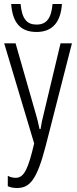

<svg xmlns="http://www.w3.org/2000/svg" viewBox="-20 -931 387 961"><path d="M290 -911H243C237 -841 214 -808 163 -808C114 -808 90 -837 83 -911H36C43 -814 85 -771 163 -771C242 -771 284 -820 290 -911ZM340 -714H283L198 -358C192 -334 187 -313 183 -285H178C170 -322 165 -342 160 -358L58 -714H1L151 -213C122 -90 102 -41 59 -41C45 -41 32 -44 19 -51V1C32 7 47 10 65 10C130 10 165 -32 209 -202Z"/></svg>

Font: Noto Sans Display Condensed Light
Style: Regular
Weight: 300
Width: 3
Designer: Monotype Design Team
Foundry: Monotype Imaging Inc.
Version: Version 1.900